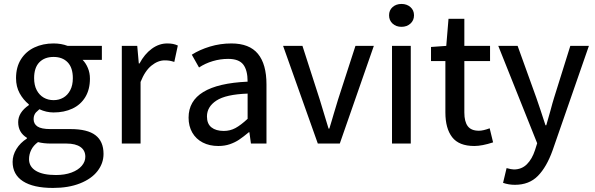

<svg xmlns="http://www.w3.org/2000/svg" viewBox="-20 -717 2973 959"><path d="M114.3 -28.8Q70.8 -55.2 70.8 -106.9Q70.8 -155.3 124 -191.9V-195.8Q96.2 -218.3 78.1 -251.2Q60.1 -284.2 60.1 -326.7Q60.1 -381.8 84.7 -420.9Q109.4 -460 151.9 -480Q194.3 -500 247.6 -500Q286.1 -500 317.9 -487.8H488.8V-418H392.6Q408.7 -401.9 418.9 -377.4Q429.2 -353 429.2 -324.2Q429.2 -270 406 -231.9Q382.8 -193.8 341.8 -174.6Q300.8 -155.3 247.6 -155.3Q211.4 -155.3 176.8 -171.4Q165 -161.1 159.9 -155.8Q154.8 -150.4 151.4 -142.1Q147.9 -133.8 147.9 -122.1Q147.9 -98.1 167.2 -85.2Q186.5 -72.3 231.9 -72.3H332Q417 -72.3 457 -41.5Q497.1 -10.7 497.1 51.8Q497.1 98.6 467 137.5Q437 176.3 379.6 199Q322.3 221.7 244.6 221.7Q146.5 221.7 94.7 188.2Q43 154.8 43 91.3Q43 58.6 62 27.3Q81.1 -3.9 114.3 -24.9ZM247.6 -432.6Q202.6 -432.6 176.5 -405.8Q150.4 -378.9 150.4 -326.7Q150.4 -291.5 163.3 -266.8Q176.3 -242.2 198.2 -229.5Q220.2 -216.8 247.6 -216.8Q274.4 -216.8 296.1 -229.2Q317.9 -241.7 330.8 -266.4Q343.8 -291 343.8 -326.7Q343.8 -378.9 317.9 -405.8Q292 -432.6 247.6 -432.6ZM406.2 65.9Q406.2 34.2 381.8 17.1Q357.4 0 312 0H233.9Q197.3 0 169.9 -7.3Q147 9.3 136 31.5Q125 53.7 125 78.1Q125 115.7 159.7 136.5Q194.3 157.2 259.3 157.2Q303.7 157.2 337.2 144.8Q370.6 132.3 388.4 111.3Q406.2 90.3 406.2 65.9Z M665.5 -487.8 673.3 -399.9H676.8Q701.7 -446.8 738 -473.4Q774.4 -500 814.9 -500Q831.5 -500 843.8 -497.6Q856 -495.1 868.2 -489.7L850.6 -407.7Q836.9 -412.1 826.7 -413.8Q816.4 -415.5 802.7 -415.5Q769 -415.5 736.6 -389.4Q704.1 -363.3 682.1 -307.6V0H588.4V-487.8Z M1119.6 -422.9Q1080.1 -422.9 1042.5 -411.6Q1004.9 -400.4 974.1 -379.9L938 -443.8Q977.1 -468.8 1028.6 -484.4Q1080.1 -500 1135.7 -500Q1225.6 -500 1268.3 -448.2Q1311 -396.5 1311 -295.4V0H1233.4L1225.6 -56.6H1223.1Q1194.3 -32.7 1173.8 -19Q1153.3 -5.4 1127.7 3.4Q1102.1 12.2 1070.3 12.2Q1026.4 12.2 992.7 -5.1Q959 -22.5 940.4 -54.7Q921.9 -86.9 921.9 -129.4Q921.9 -295.9 1216.8 -309.1Q1216.8 -366.2 1195.1 -394.5Q1173.3 -422.9 1119.6 -422.9ZM1216.8 -123.5V-249.5Q1107.9 -245.6 1060.8 -214.6Q1013.7 -183.6 1013.7 -135.3Q1013.7 -98.6 1036.1 -80.8Q1058.6 -63 1097.7 -63Q1129.4 -63 1156 -77.4Q1182.6 -91.8 1216.8 -123.5Z M1490.7 -487.8 1577.1 -219.7Q1595.7 -157.2 1605.5 -126L1621.1 -74.7H1625Q1631.3 -95.7 1637 -114.3Q1642.6 -132.8 1647 -148.4Q1657.2 -181.6 1668.5 -219.7L1755.4 -487.8H1847.2L1677.2 0H1567.4L1394 -487.8Z M1985.4 -697.3Q2012.2 -697.3 2030 -681.6Q2047.9 -666 2047.9 -640.6Q2047.9 -615.2 2030 -599.1Q2012.2 -583 1985.4 -583Q1958.5 -583 1940.9 -599.1Q1923.3 -615.2 1923.3 -640.6Q1923.3 -666 1940.9 -681.6Q1958.5 -697.3 1985.4 -697.3ZM2031.7 -487.8V0H1938V-487.8Z M2132.8 -412.1V-482.4L2209 -487.8L2220.2 -623H2299.3V-487.8H2427.7V-412.1H2299.3V-154.8Q2299.3 -109.4 2316.4 -86.7Q2333.5 -64 2372.1 -64Q2393.1 -64 2425.8 -76.2L2442.9 -5.9Q2387.7 12.2 2349.1 12.2Q2272.5 12.2 2238.5 -31.7Q2204.6 -75.7 2204.6 -155.3V-412.1Z M2652.3 32.7 2663.1 -1.5 2468.8 -487.8H2565.4L2658.7 -229Q2677.2 -176.3 2704.6 -91.3H2708.5Q2715.8 -115.2 2729.5 -165Q2740.2 -205.6 2747.6 -229L2828.6 -487.8H2921.4L2740.2 33.7Q2710.4 117.2 2666.7 161.6Q2623 206.1 2551.8 206.1Q2520.5 206.1 2492.7 196.3L2510.3 122.6Q2534.2 129.4 2546.9 129.4Q2585.4 129.4 2611.6 103.5Q2637.7 77.6 2652.3 32.7Z"/></svg>

Font: Varta SemiBold
Style: Regular
Weight: 600
Designer: Joana Correia, Viktoriya Grabowska, Eben Sorkin
Foundry: Sorkin Type
Version: Version 1.003; ttfautohint (v1.3) -l 8 -r 24 -G 200 -x 12 -H